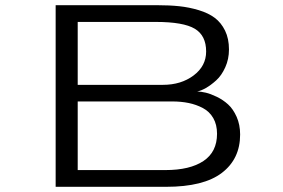

<svg xmlns="http://www.w3.org/2000/svg" viewBox="-20 -720 1090 740"><path d="M194.5 0V-700H584.5Q633 -700 671 -696Q709 -692 746.2 -680.8Q783.5 -669.5 808 -651Q832.5 -632.5 847.5 -601.8Q862.5 -571 862.5 -529.5Q862.5 -492 848.2 -460.5Q834 -429 813.2 -410.2Q792.5 -391.5 773.5 -380.8Q754.5 -370 740 -367.5Q755 -367 773.2 -362.8Q791.5 -358.5 815.8 -346.8Q840 -335 859.2 -317.5Q878.5 -300 892 -269.8Q905.5 -239.5 905.5 -201.5Q905.5 -107.5 835.2 -53.8Q765 0 620 0ZM279.5 -393H608Q678 -393 726.2 -429.2Q774.5 -465.5 774.5 -521.5Q774.5 -583 730.8 -609.2Q687 -635.5 580 -635.5H279.5ZM279.5 -64.5H617.5Q712 -64.5 764.2 -99.5Q816.5 -134.5 816.5 -204.5Q816.5 -239.5 802 -264.8Q787.5 -290 762 -303.5Q736.5 -317 707.2 -323Q678 -329 643.5 -329H279.5Z"/></svg>

Font: League Mono Extended Light
Style: Regular
Weight: 300
Width: 9
Designer: Tyler Finck
Foundry: The League of Moveable Type / Tyler Finck
Version: Version 2.210